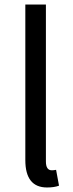

<svg xmlns="http://www.w3.org/2000/svg" viewBox="-20 -816 325 849"><path d="M92 -108V-796H183V-102Q183 -63 209 -63Q218 -63 228 -65L241 5Q220 13 188 13Q92 13 92 -108Z"/></svg>

Font: KaiGen Gothic CN Regular
Style: Regular
Weight: 400
Designer: Ryoko NISHIZUKA  (kana & ideographs); Paul D. Hunt (Latin, Greek & Cyrillic); Wenlong ZHANG  (bopomofo); Sandoll Communi
Foundry: Adobe Systems Incorporated
Version: Version 1.002.20150501